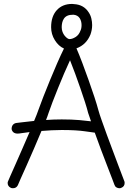

<svg xmlns="http://www.w3.org/2000/svg" viewBox="-20 -950 685 992"><path d="M298.8 -333Q351.6 -333 389.6 -329.6Q427.7 -326.2 450.2 -323.2Q445.3 -336.9 441.9 -347.7Q438.5 -358.4 435.5 -366.2Q429.7 -389.6 418.9 -423.3Q408.2 -457 395 -494.6Q381.8 -532.2 368.2 -569.8Q354.5 -607.4 341.8 -638.7Q327.1 -607.4 311 -569.8Q294.9 -532.2 279.8 -494.6Q264.6 -457 251.5 -422.9Q238.3 -388.7 230.5 -365.2Q228.5 -357.4 225.1 -349.1Q221.7 -340.8 217.8 -330.1Q256.8 -333 298.8 -333ZM395.5 -791Q401.4 -802.7 401.4 -820.3Q401.4 -840.8 391.6 -856.4Q380.9 -872.1 359.4 -874Q339.8 -874 328.1 -868.7Q316.4 -863.3 310.1 -853.5Q303.7 -843.8 301.3 -832.5Q298.8 -821.3 298.8 -809.6Q298.8 -795.9 303.2 -784.7Q307.6 -773.4 314 -765.6Q320.3 -757.8 327.1 -752.9Q334 -748 338.9 -748Q353.5 -748 370.6 -758.8Q387.7 -769.5 395.5 -791ZM363.3 -928.7Q413.1 -925.8 438.5 -885.7Q448.2 -871.1 452.1 -854Q456.1 -836.9 456.1 -820.3Q456.1 -806.6 453.6 -794.4Q451.2 -782.2 447.3 -771.5Q425.8 -718.8 375 -700.2Q388.7 -668.9 405.3 -625Q421.9 -581.1 438 -535.6Q454.1 -490.2 467.8 -448.7Q481.4 -407.2 488.3 -380.9Q493.2 -362.3 505.4 -328.1Q517.6 -293.9 532.2 -253.4Q546.9 -212.9 563 -170.9Q579.1 -128.9 591.8 -94.2Q604.5 -59.6 613.3 -37.6Q622.1 -15.6 622.1 -14.6Q624 -10.7 624 -4.9Q624 13.7 606.4 20.5Q603.5 22.5 596.7 22.5Q588.9 22.5 581.5 18.1Q574.2 13.7 571.3 4.9Q570.3 2 560.1 -24.9Q549.8 -51.8 534.7 -90.8Q519.5 -129.9 502 -176.3Q484.4 -222.7 469.7 -264.6Q464.8 -264.6 419.9 -271.5Q375 -278.3 298.8 -278.3Q273.4 -278.3 246.6 -276.9Q219.7 -275.4 194.3 -273.4Q176.8 -231.4 156.2 -183.6Q135.7 -135.7 117.2 -94.7Q98.6 -53.7 85.9 -24.9Q73.2 3.9 72.3 6.8Q64.5 22.5 46.9 22.5Q40 22.5 36.1 20.5Q19.5 12.7 19.5 -4.9Q19.5 -9.8 22.5 -15.6Q22.5 -16.6 33.2 -40.5Q43.9 -64.5 60.1 -101.1Q76.2 -137.7 95.7 -182.1Q115.2 -226.6 132.8 -267.6Q119.1 -265.6 107.9 -264.2Q96.7 -262.7 88.9 -261.7Q79.1 -259.8 71.3 -259.8Q57.6 -259.8 49.8 -266.1Q42 -272.5 40 -283.2Q40 -296.9 46.4 -304.7Q52.7 -312.5 63.5 -314.5Q65.4 -314.5 91.3 -317.9Q117.2 -321.3 156.2 -325.2Q164.1 -342.8 169.4 -357.4Q174.8 -372.1 178.7 -382.8Q187.5 -408.2 203.6 -449.2Q219.7 -490.2 238.3 -535.6Q256.8 -581.1 275.9 -624.5Q294.9 -668 310.5 -699.2Q282.2 -711.9 263.2 -742.7Q244.1 -773.4 244.1 -809.6Q244.1 -865.2 273.4 -897.5Q302.7 -929.7 352.5 -929.7Q359.4 -929.7 363.3 -928.7Z"/></svg>

Font: Coming Soon
Style: Regular
Weight: 400
Designer: Dathan Boardman
Foundry: Open Window
Version: Version 1.002